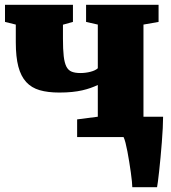

<svg xmlns="http://www.w3.org/2000/svg" viewBox="-20 -576 717 807"><path d="M229 -187Q181.2 -187 146.7 -197Q112.3 -207 90.1 -231.2Q67.9 -255.4 57.1 -296.1Q46.4 -336.9 46.4 -398.4V-472.7L1 -483.9V-555.7H286.6V-483.9L244.6 -472.2V-413.1Q244.6 -368.2 247.8 -340.1Q251 -312 259 -296.1Q267.1 -280.3 281.5 -274.7Q295.9 -269 317.9 -269Q339.8 -269 360.6 -274.4Q381.3 -279.8 391.1 -289.1V-472.7L341.8 -483.9V-555.7H646.5V-483.9L583 -472.7V-85.4H665.5Q665.5 -65.9 664.1 -37.6Q662.6 -9.3 660.2 22Q657.7 53.2 654.8 85.2Q651.9 117.2 648.9 143.6Q646 169.9 643.6 188.2Q641.1 206.5 640.1 210.9H536.1Q536.1 202.6 534.4 185.8Q532.7 168.9 529.8 148.2Q526.9 127.4 523.2 104.5Q519.5 81.5 515.6 61Q511.7 40.5 507.6 24.4Q503.4 8.3 499.5 0.5V0H304.2V-74.2L391.1 -85.4V-218.8Q376.5 -211.9 360.6 -206.3Q344.7 -200.7 325.7 -196.3Q306.6 -191.9 283 -189.5Q259.3 -187 229 -187Z"/></svg>

Font: Merriweather UltraBold
Style: Regular
Weight: 900
Designer: Eben Sorkin ( sorkintype@gmail.com )
Foundry: Eben Sorkin
Version: Version 1.570; ttfautohint (v1.3) -l 8 -r 32 -G 0 -x 0 -H 60